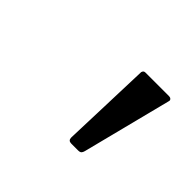

<svg xmlns="http://www.w3.org/2000/svg" viewBox="-62 -825 359 359"><g transform="rotate(45 117.5 -646.0)"><path d="M176 -558Q175 -554 173 -552Q171 -550 166 -550H148Q144 -550 142 -552Q140 -554 140 -558L146 -737Q147 -740 148.5 -741Q150 -742 152 -742H215Q218 -742 220 -740Q222 -738 221 -735Z"/></g></svg>

Font: Libre Franklin Thin
Style: Italic
Weight: 100
Italic angle: -8°
Designer: Pablo Impallari, Rodrigo Fuenzalida, Nhung Nguyen
Foundry: Impallari Type
Version: Version 3.000